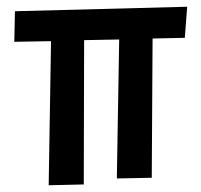

<svg xmlns="http://www.w3.org/2000/svg" viewBox="-20 -511 589 564"><path d="M529.8 -491.2 522.9 -399.9 428.2 -397.9 425.8 11.2 323.2 13.2 330.1 -395 227.1 -393.1 226.1 30.8 123 33.2 129.9 -390.1 22 -388.2 23.9 -478Z"/></svg>

Font: McLaren
Style: Regular
Weight: 400
Designer: Astigmatic (AOETI)
Foundry: Astigmatic (AOETI)
Version: Version 1.000